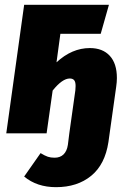

<svg xmlns="http://www.w3.org/2000/svg" viewBox="-20 -552 536 795"><path d="M464 -229Q464 -212 461 -192L434 0L429 36Q415 129 357.5 176Q300 223 212 223Q133 223 80 179L148 82Q166 93 178 97Q190 101 206 101Q229 101 243 87.5Q257 74 261 48L267 0L292 -178Q293 -185 293 -196Q293 -213 287 -220Q281 -227 269 -227Q238 -227 198 -177L173 0H6L80 -532H431L397 -412H230L214 -294Q278 -353 352 -353Q405 -353 434.5 -321Q464 -289 464 -229Z"/></svg>

Font: Fira Sans Condensed ExtraBold
Style: Italic
Weight: 800
Width: 3
Italic angle: -8°
Designer: bBox Type GmbH & Carrois Corporate GbR & Edenspiekermann AG
Foundry: bBox Type GmbH & Carrois Corporate GbR & Edenspiekermann AG
Version: Version 4.301